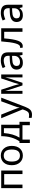

<svg xmlns="http://www.w3.org/2000/svg" viewBox="1987 -2574 826 4841"><g transform="rotate(-90 2400.5 -153.0)"><path d="M167 0H78.1V-536.1H522V0H433.1V-460.9H167Z M897.9 9.8Q792.5 9.8 724.4 -66.2Q656.2 -142.1 656.2 -269Q656.2 -397.5 722.4 -471.7Q788.6 -545.9 900.9 -545.9Q1007.3 -545.9 1075.2 -470.2Q1143.1 -394.5 1143.1 -269Q1143.1 -139.6 1076.2 -64.9Q1009.3 9.8 897.9 9.8ZM899.9 -64Q1051.3 -64 1051.3 -269Q1051.3 -472.2 898.9 -472.2Q748 -472.2 748 -269Q748 -64 899.9 -64Z M1751 186H1665V0H1302.2V186H1216.3V-75.2H1258.3Q1386.2 -265.1 1388.2 -536.1H1677.2V-75.2H1751ZM1588.4 -75.2V-467.8H1466.3Q1448.7 -232.9 1352.1 -75.2Z M1840.3 -536.1H1932.1L2060.1 -216.8Q2100.1 -116.7 2103.5 -75.2H2106.4Q2117.7 -129.9 2150.4 -217.8L2267.1 -536.1H2359.4L2127.4 69.8Q2094.7 154.8 2051.3 197.5Q2007.8 240.2 1931.2 240.2Q1889.2 240.2 1849.1 231.9V161.1Q1879.4 167 1915.5 167Q1962.4 167 1988.5 147Q2014.6 127 2035.2 78.1L2063.5 4.9Z M2944.3 0H2870.6V-438Q2866.7 -424.8 2854.5 -376Q2843.8 -334.5 2837.4 -315.9L2733.4 0H2667.5L2563.5 -315.9Q2559.6 -328.1 2530.3 -438V0H2456.5V-536.1H2559.6L2664.6 -215.8Q2676.8 -178.2 2700.2 -85Q2702.6 -91.3 2726.1 -178.2Q2731 -197.3 2736.3 -213.9L2843.3 -536.1H2944.3Z M3437.5 0 3419.4 -74.2H3415.5Q3377.9 -26.9 3338.4 -8.5Q3298.8 9.8 3236.3 9.8Q3156.7 9.8 3111.6 -32.2Q3066.4 -74.2 3066.4 -149.9Q3066.4 -312 3315.4 -319.8L3414.6 -323.2V-356.9Q3414.6 -472.2 3295.4 -472.2Q3223.6 -472.2 3135.3 -432.1L3104.5 -499Q3200.2 -545.9 3291.5 -545.9Q3402.3 -545.9 3451.9 -503.4Q3501.5 -460.9 3501.5 -367.2V0ZM3413.6 -262.2 3334.5 -258.8Q3238.8 -254.9 3198.7 -228.8Q3158.7 -202.6 3158.7 -148.9Q3158.7 -62 3256.3 -62Q3328.1 -62 3370.8 -101.8Q3413.6 -141.6 3413.6 -213.9Z M4108.4 0H4019.5V-460.9H3853.5Q3835.4 -220.2 3792 -106.7Q3748.5 6.8 3660.6 6.8Q3630.4 6.8 3615.7 1V-63Q3626 -60.1 3639.6 -60.1Q3693.8 -60.1 3726.8 -176Q3759.8 -292 3777.3 -536.1H4108.4Z M4637.7 0 4619.6 -74.2H4615.7Q4578.1 -26.9 4538.6 -8.5Q4499 9.8 4436.5 9.8Q4356.9 9.8 4311.8 -32.2Q4266.6 -74.2 4266.6 -149.9Q4266.6 -312 4515.6 -319.8L4614.7 -323.2V-356.9Q4614.7 -472.2 4495.6 -472.2Q4423.8 -472.2 4335.4 -432.1L4304.7 -499Q4400.4 -545.9 4491.7 -545.9Q4602.5 -545.9 4652.1 -503.4Q4701.7 -460.9 4701.7 -367.2V0ZM4613.8 -262.2 4534.7 -258.8Q4439 -254.9 4398.9 -228.8Q4358.9 -202.6 4358.9 -148.9Q4358.9 -62 4456.5 -62Q4528.3 -62 4571 -101.8Q4613.8 -141.6 4613.8 -213.9Z"/></g></svg>

Font: WenQuanYi Micro Hei Mono
Style: Regular
Weight: 400
Foundry: Ascender Corporation
Version: Version 0.2.0-beta